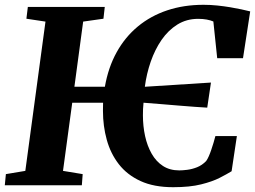

<svg xmlns="http://www.w3.org/2000/svg" viewBox="-28 -772 1062 800"><path d="M693.5 8Q613 8 557.2 -17.8Q501.5 -43.5 467 -88Q432.5 -132.5 416.8 -189.8Q401 -247 401 -309.5Q401 -318 401.2 -326.8Q401.5 -335.5 401.5 -344H273L234.5 -60L316.5 -46.5L313 0H-8L-3.5 -46.5L77.5 -60L161.5 -682L82 -694L88 -743H408.5L403 -694L318.5 -682L282 -410.5H409Q423 -491 458 -554.2Q493 -617.5 546.5 -661.8Q600 -706 669 -729Q738 -752 820 -752Q849.5 -752 877.8 -749Q906 -746 931.2 -741.8Q956.5 -737.5 977.8 -733Q999 -728.5 1014.5 -724.5L984.5 -529.5H877L861 -682.5Q849.5 -687.5 833.5 -690.5Q817.5 -693.5 797.5 -693.5Q749.5 -693.5 711.2 -669.8Q673 -646 645.2 -605.8Q617.5 -565.5 600 -515Q582.5 -464.5 575.5 -410.5L851 -428L835.5 -323.5Q815 -324.5 784.5 -326.8Q754 -329 717.8 -332Q681.5 -335 643.2 -338.2Q605 -341.5 570 -344Q568.5 -331 568 -317.5Q567.5 -304 567.5 -291.5Q567.5 -246.5 576.5 -205.2Q585.5 -164 604 -131.5Q622.5 -99 651 -80.5Q679.5 -62 719 -62Q732.5 -62 752.5 -64.5Q772.5 -67 793.2 -75.2Q814 -83.5 831 -101Q837 -109.5 842.2 -121.5Q847.5 -133.5 852.2 -147.5Q857 -161.5 861.5 -176.5Q866 -191.5 869.5 -205H959L937 -58.5Q917.5 -46.5 887.2 -31Q857 -15.5 810 -3.8Q763 8 693.5 8Z"/></svg>

Font: Merriweather 28pt ExtraBold
Style: Italic
Weight: 800
Italic angle: -7.8°
Version: Version 2.101